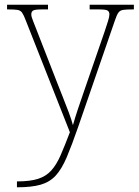

<svg xmlns="http://www.w3.org/2000/svg" viewBox="-20 -556 589 816"><path d="M52 215Q108 215 142 204Q176 193 198 168.5Q220 144 237.5 104Q255 64 277 6L90 -468Q81 -492 74 -502Q67 -512 54 -514Q41 -516 13 -516H10V-536H184V-516H159Q128 -516 120.5 -511Q113 -506 113 -495Q113 -485 120.5 -467Q128 -449 144 -407L220 -212Q232 -181 246 -146Q260 -111 272 -79Q284 -47 290 -24Q299 -56 310.5 -90.5Q322 -125 338 -171L425 -423Q433 -447 439 -466Q445 -485 445 -495Q445 -506 437.5 -511Q430 -516 399 -516H361V-536H549V-516H545Q517 -516 503.5 -514Q490 -512 483 -502Q476 -492 468 -468L312 -16Q285 62 263.5 112.5Q242 163 216.5 190.5Q191 218 152.5 229Q114 240 53 240H52Z"/></svg>

Font: Noto Serif Hebrew Thin
Style: Regular
Weight: 250
Version: Version 2.003